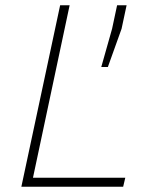

<svg xmlns="http://www.w3.org/2000/svg" viewBox="-20 -708 576 728"><path d="M61 0 208 -688H244L105 -34H455L447 0ZM364 -454 405 -599 424 -688H460L441 -599L389 -454Z"/></svg>

Font: Saira Thin Thin
Style: Italic
Weight: 250
Italic angle: -12°
Version: Version 1.101